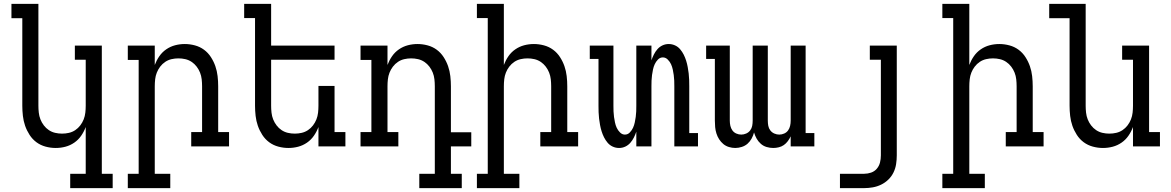

<svg xmlns="http://www.w3.org/2000/svg" viewBox="-20 -755 6040 990"><path d="M561 215H342V141H422V-100Q413 -76 398.5 -55Q384 -34 363 -19.5Q342 -5 317.5 1.5Q293 8 267 8Q241 8 215 1Q189 -6 168 -21.5Q147 -37 132.5 -59.5Q118 -82 109.5 -106.5Q101 -131 98 -157.5Q95 -184 95 -210V-661H39V-735H178V-210Q178 -192 180 -174Q182 -156 188.5 -139.5Q195 -123 206 -108.5Q217 -94 232 -84Q247 -74 264.5 -70Q282 -66 300 -66Q318 -66 335.5 -70Q353 -74 368 -84Q383 -94 394 -108.5Q405 -123 411.5 -139.5Q418 -156 420 -174Q422 -192 422 -210V-447H366V-520H505V141H561Z M858 215H639V141H695V-446H639V-520H778V-420Q787 -444 801.5 -465Q816 -486 837 -500.5Q858 -515 882.5 -521.5Q907 -528 933 -528Q959 -528 985 -521Q1011 -514 1032 -498.5Q1053 -483 1067.5 -460.5Q1082 -438 1090.5 -413.5Q1099 -389 1102 -362.5Q1105 -336 1105 -310V-74H1161V0H966V-74H1022V-310Q1022 -328 1020 -346Q1018 -364 1011.5 -380.5Q1005 -397 994 -411.5Q983 -426 968 -436Q953 -446 935.5 -450Q918 -454 900 -454Q882 -454 864.5 -450Q847 -446 832 -436Q817 -426 806 -411.5Q795 -397 788.5 -380.5Q782 -364 780 -346Q778 -328 778 -310V141H858Z M1467 8Q1441 8 1415 1Q1389 -6 1368 -21.5Q1347 -37 1332.5 -59.5Q1318 -82 1309.5 -106.5Q1301 -131 1298 -157.5Q1295 -184 1295 -210V-662H1239V-735H1378V-520H1705V-447H1378V-210Q1378 -192 1380 -174Q1382 -156 1388.5 -139.5Q1395 -123 1406 -108.5Q1417 -94 1432 -84Q1447 -74 1464.5 -70Q1482 -66 1500 -66Q1518 -66 1535.5 -70Q1553 -74 1568 -84Q1583 -94 1594 -108.5Q1605 -123 1611.5 -139.5Q1618 -156 1620 -174Q1622 -192 1622 -210V-312H1705V-74H1761V0H1622V-100Q1613 -76 1598.5 -55Q1584 -34 1563 -19.5Q1542 -5 1517.5 1.5Q1493 8 1467 8Z M2361 215H2142V141H2222V-310Q2222 -328 2220 -346Q2218 -364 2211.5 -380.5Q2205 -397 2194 -411.5Q2183 -426 2168 -436Q2153 -446 2135.5 -450Q2118 -454 2100 -454Q2082 -454 2064.5 -450Q2047 -446 2032 -436Q2017 -426 2006 -411.5Q1995 -397 1988.5 -380.5Q1982 -364 1980 -346Q1978 -328 1978 -310V-74H2034V0H1839V-74H1895V-446H1839V-520H1978V-420Q1987 -444 2001.5 -465Q2016 -486 2037 -500.5Q2058 -515 2082.5 -521.5Q2107 -528 2133 -528Q2159 -528 2185 -521Q2211 -514 2232 -498.5Q2253 -483 2267.5 -460.5Q2282 -438 2290.5 -413.5Q2299 -389 2302 -362.5Q2305 -336 2305 -310V-73H2410V0H2305V141H2361Z M2658 215H2439V141H2495V-662H2439V-735H2578V-420Q2587 -444 2601.5 -465Q2616 -486 2637 -500.5Q2658 -515 2682.5 -521.5Q2707 -528 2733 -528Q2759 -528 2785 -521Q2811 -514 2832 -498.5Q2853 -483 2867.5 -460.5Q2882 -438 2890.5 -413.5Q2899 -389 2902 -362.5Q2905 -336 2905 -310V-74H2961V0H2766V-74H2822V-310Q2822 -328 2820 -346Q2818 -364 2811.5 -380.5Q2805 -397 2794 -411.5Q2783 -426 2768 -436Q2753 -446 2735.5 -450Q2718 -454 2700 -454Q2682 -454 2664.5 -450Q2647 -446 2632 -436Q2617 -426 2606 -411.5Q2595 -397 2588.5 -380.5Q2582 -364 2580 -346Q2578 -328 2578 -310V141H2658Z M3172 8Q3155 8 3139.5 1Q3124 -6 3113 -19Q3102 -32 3094.5 -47Q3087 -62 3082 -78Q3077 -94 3074 -110.5Q3071 -127 3069 -143.5Q3067 -160 3066.5 -176.5Q3066 -193 3066 -210V-451H3021V-520H3143V-210Q3143 -195 3143.5 -180.5Q3144 -166 3146 -152Q3148 -138 3151 -123.5Q3154 -109 3160 -96Q3166 -83 3177 -72Q3188 -61 3202 -61Q3217 -61 3227.5 -72Q3238 -83 3244 -96Q3250 -109 3253 -123.5Q3256 -138 3258 -152Q3260 -166 3260.5 -180.5Q3261 -195 3261 -210V-520H3339V-444Q3344 -459 3351.5 -474Q3359 -489 3370 -501.5Q3381 -514 3396 -521Q3411 -528 3428 -528Q3445 -528 3460.5 -521Q3476 -514 3487 -501Q3498 -488 3505.5 -473Q3513 -458 3518 -442Q3523 -426 3526 -409.5Q3529 -393 3531 -376.5Q3533 -360 3533.5 -343.5Q3534 -327 3534 -310V-69H3579V0H3457V-310Q3457 -325 3456.5 -339.5Q3456 -354 3454 -368Q3452 -382 3449 -396.5Q3446 -411 3440 -424Q3434 -437 3423 -448Q3412 -459 3398 -459Q3383 -459 3372.5 -448Q3362 -437 3356 -424Q3350 -411 3347 -396.5Q3344 -382 3342 -368Q3340 -354 3339.5 -339.5Q3339 -325 3339 -310V0H3261V-76Q3256 -61 3248.5 -46Q3241 -31 3230 -18.5Q3219 -6 3204 1Q3189 8 3172 8Z M3771 8Q3755 8 3738.5 3Q3722 -2 3709.5 -12.5Q3697 -23 3688 -37Q3679 -51 3674 -67Q3669 -83 3667.5 -99.5Q3666 -116 3666 -133V-451H3621V-520H3743V-133Q3743 -119 3746 -106Q3749 -93 3756.5 -82.5Q3764 -72 3776.5 -66.5Q3789 -61 3802 -61Q3815 -61 3827.5 -66.5Q3840 -72 3848 -82.5Q3856 -93 3858.5 -106Q3861 -119 3861 -133V-520H3939V-133Q3939 -119 3941.5 -106Q3944 -93 3952 -82.5Q3960 -72 3972.5 -66.5Q3985 -61 3998 -61Q4011 -61 4023.5 -66.5Q4036 -72 4043.5 -82.5Q4051 -93 4054 -106Q4057 -119 4057 -133V-520H4134V-69H4179V0H4057V-52Q4051 -39 4042 -27Q4033 -15 4021.5 -7Q4010 1 3995.5 4.5Q3981 8 3967 8Q3950 8 3933 3Q3916 -2 3903 -13.5Q3890 -25 3881.5 -40Q3873 -55 3868 -72Q3864 -56 3855.5 -40.5Q3847 -25 3834.5 -14Q3822 -3 3805 2.5Q3788 8 3771 8Z M4311 215V141H4436Q4454 141 4471.5 135Q4489 129 4501 115Q4513 101 4517.5 83Q4522 65 4522 46V-447H4465V-520H4604V46Q4604 69 4600.5 91.5Q4597 114 4587 134.5Q4577 155 4560.5 171Q4544 187 4523.5 197Q4503 207 4480.5 211Q4458 215 4436 215Z M5058 215H4839V141H4895V-662H4839V-735H4978V-420Q4987 -444 5001.5 -465Q5016 -486 5037 -500.5Q5058 -515 5082.5 -521.5Q5107 -528 5133 -528Q5159 -528 5185 -521Q5211 -514 5232 -498.5Q5253 -483 5267.5 -460.5Q5282 -438 5290.5 -413.5Q5299 -389 5302 -362.5Q5305 -336 5305 -310V-74H5361V0H5166V-74H5222V-310Q5222 -328 5220 -346Q5218 -364 5211.5 -380.5Q5205 -397 5194 -411.5Q5183 -426 5168 -436Q5153 -446 5135.5 -450Q5118 -454 5100 -454Q5082 -454 5064.5 -450Q5047 -446 5032 -436Q5017 -426 5006 -411.5Q4995 -397 4988.5 -380.5Q4982 -364 4980 -346Q4978 -328 4978 -310V141H5058Z M5667 8Q5641 8 5615 1Q5589 -6 5568 -21.5Q5547 -37 5532.5 -59.5Q5518 -82 5509.5 -106.5Q5501 -131 5498 -157.5Q5495 -184 5495 -210V-661H5390V-735H5578V-210Q5578 -192 5580 -174Q5582 -156 5588.5 -139.5Q5595 -123 5606 -108.5Q5617 -94 5632 -84Q5647 -74 5664.5 -70Q5682 -66 5700 -66Q5718 -66 5735.5 -70Q5753 -74 5768 -84Q5783 -94 5794 -108.5Q5805 -123 5811.5 -139.5Q5818 -156 5820 -174Q5822 -192 5822 -210V-447H5766V-520H5905V-74H5961V0H5822V-100Q5813 -76 5798.5 -55Q5784 -34 5763 -19.5Q5742 -5 5717.5 1.5Q5693 8 5667 8Z"/></svg>

Font: Iosevka HT Extended
Style: Regular
Weight: 400
Width: 7
Monospace: yes
Designer: Belleve Invis
Foundry: Belleve Invis
Version: Version 32.3.0; ttfautohint (v1.8.4)